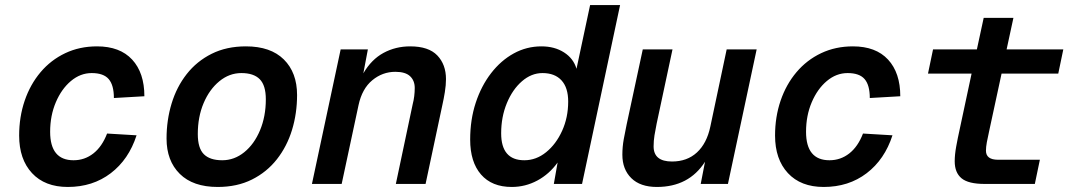

<svg xmlns="http://www.w3.org/2000/svg" viewBox="-20 -730 4240 762"><path d="M249 12Q158 12 107 -43Q56 -98 56 -192Q56 -266 78 -330.5Q100 -395 141 -443.5Q182 -492 239 -519Q296 -546 365 -546Q456 -546 504.5 -493.5Q553 -441 553 -348L432 -341Q432 -392 411.5 -416Q391 -440 344 -440Q299 -440 261.5 -408.5Q224 -377 201.5 -324Q179 -271 179 -207Q179 -94 272 -94Q316 -94 350.5 -121Q385 -148 405 -200L522 -193Q491 -97 419.5 -42.5Q348 12 249 12Z M844 12Q746 12 693.5 -40Q641 -92 641 -180Q641 -253 661 -319Q681 -385 721 -436Q761 -487 820 -516.5Q879 -546 956 -546Q1054 -546 1106.5 -494Q1159 -442 1159 -353Q1159 -280 1139 -214.5Q1119 -149 1079 -98Q1039 -47 980 -17.5Q921 12 844 12ZM862 -94Q910 -94 949.5 -126Q989 -158 1012 -213Q1035 -268 1035 -336Q1035 -391 1011 -415.5Q987 -440 938 -440Q890 -440 850.5 -407.5Q811 -375 788 -320.5Q765 -266 765 -198Q765 -142 789 -118Q813 -94 862 -94Z M1218 0 1332 -534H1440L1422 -439Q1454 -494 1502 -520Q1550 -546 1608 -546Q1681 -546 1715.5 -510Q1750 -474 1750 -416Q1750 -392 1745.5 -364.5Q1741 -337 1736 -315L1669 0H1551L1618 -317Q1622 -332 1624 -348.5Q1626 -365 1626 -381Q1626 -410 1607.5 -427.5Q1589 -445 1549 -445Q1498 -445 1457.5 -411.5Q1417 -378 1403 -313L1336 0Z M2011 12Q1932 12 1889 -37.5Q1846 -87 1846 -176Q1846 -255 1868 -322Q1890 -389 1929 -439.5Q1968 -490 2019 -518Q2070 -546 2129 -546Q2181 -546 2218.5 -522Q2256 -498 2268 -457L2322 -710H2441L2290 0H2178L2193 -85Q2160 -39 2112.5 -13.5Q2065 12 2011 12ZM2061 -94Q2108 -94 2147.5 -126Q2187 -158 2211 -211Q2235 -264 2235 -327Q2235 -382 2208.5 -411Q2182 -440 2133 -440Q2089 -440 2051.5 -407.5Q2014 -375 1991.5 -320.5Q1969 -266 1969 -201Q1969 -94 2061 -94Z M2587 12Q2521 12 2485.5 -23Q2450 -58 2450 -116Q2450 -147 2455.5 -177.5Q2461 -208 2467 -236L2531 -534H2649L2586 -239Q2581 -215 2577.5 -193Q2574 -171 2574 -149Q2574 -89 2647 -89Q2707 -89 2746 -125Q2785 -161 2799 -227L2864 -534H2983L2869 0H2761L2778 -88Q2714 12 2587 12Z M3249 12Q3158 12 3107 -43Q3056 -98 3056 -192Q3056 -266 3078 -330.5Q3100 -395 3141 -443.5Q3182 -492 3239 -519Q3296 -546 3365 -546Q3456 -546 3504.5 -493.5Q3553 -441 3553 -348L3432 -341Q3432 -392 3411.5 -416Q3391 -440 3344 -440Q3299 -440 3261.5 -408.5Q3224 -377 3201.5 -324Q3179 -271 3179 -207Q3179 -94 3272 -94Q3316 -94 3350.5 -121Q3385 -148 3405 -200L3522 -193Q3491 -97 3419.5 -42.5Q3348 12 3249 12Z M3888 0Q3823 0 3796 -22.5Q3769 -45 3769 -90Q3769 -116 3775 -149Q3781 -182 3789 -218L3836 -438H3663L3683 -534H3857L3884 -659H4002L3975 -534H4200L4180 -438H3955L3906 -211Q3900 -185 3896.5 -165.5Q3893 -146 3893 -132Q3893 -96 3941 -96H4107L4087 0Z"/></svg>

Font: Geist Mono SemiBold
Style: Italic
Weight: 600
Italic angle: -12°
Monospace: yes
Designer: Basement.studio, Andrés Briganti, Mateo Zaragoza
Foundry: Basement.studio, Vercel, Andrés Briganti, Guido Ferreyra, Mateo Zaragoza
Version: Version 1.500; ttfautohint (v1.8.4.7-5d5b)